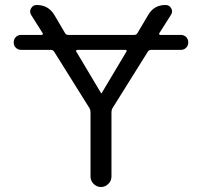

<svg xmlns="http://www.w3.org/2000/svg" viewBox="-20 -750 810 770"><path d="M290 -550Q287 -550 285.5 -547.5Q284 -545 286 -543L385 -377Q385 -376 386 -376Q388 -376 388 -377L487 -543Q489 -545 487.5 -547.5Q486 -550 483 -550ZM65 -550Q52 -550 43.5 -558.5Q35 -567 35 -580Q35 -593 43.5 -601.5Q52 -610 65 -610H147Q150 -610 151.5 -612.5Q153 -615 151 -617L105 -690Q97 -703 104.5 -716.5Q112 -730 127 -730Q174 -730 198 -690L241 -617Q245 -610 254 -610H518Q527 -610 531 -617L575 -691Q598 -730 644 -730Q659 -730 666.5 -717Q674 -704 666 -691L619 -617Q617 -615 618.5 -612.5Q620 -610 623 -610H705Q718 -610 726.5 -601.5Q735 -593 735 -580Q735 -567 726.5 -558.5Q718 -550 705 -550H586Q578 -550 573 -543L431 -316Q427 -309 427 -300V-42Q427 -25 414.5 -12.5Q402 0 385 0Q368 0 355.5 -12.5Q343 -25 343 -42V-300Q343 -309 339 -316L197 -543Q192 -550 184 -550Z"/></svg>

Font: Rounded Mplus 1c
Style: Regular
Weight: 400
Version: Version 1.059.20150529